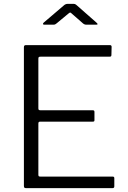

<svg xmlns="http://www.w3.org/2000/svg" viewBox="-20 -976 662 996"><path d="M115 -742H550Q559 -742 559 -733L558 -692Q558 -686 556 -684Q554 -682 548 -682H191Q184 -682 181.5 -680Q179 -678 179 -671V-414Q179 -408 181.5 -406Q184 -404 190 -404H461Q466 -404 468 -402Q470 -400 470 -395V-353Q470 -348 468 -346.5Q466 -345 461 -345H189Q184 -345 181.5 -343Q179 -341 179 -335V-70Q179 -64 181 -62Q183 -60 189 -60H562Q568 -60 570.5 -58.5Q573 -57 573 -51V-9Q573 0 563 0H116Q109 0 106.5 -2.5Q104 -5 104 -12V-730Q104 -737 106.5 -739.5Q109 -742 115 -742ZM354 -904Q347 -911 344 -911Q341 -911 333 -904L274 -855Q269 -851 266 -849.5Q263 -848 257 -848H210Q204 -848 203 -851Q202 -854 207 -859L309 -946Q319 -956 331 -956H362Q369 -956 374 -952Q379 -948 380 -947L480 -859Q493 -848 479 -848H427Q418 -848 410 -855Z"/></svg>

Font: Libre Franklin Light
Style: Regular
Weight: 300
Designer: Pablo Impallari, Rodrigo Fuenzalida
Foundry: Impallari Type
Version: Version 1.002; ttfautohint (v1.5)